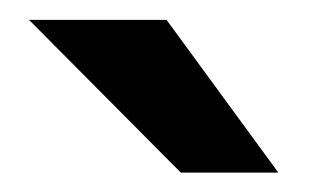

<svg xmlns="http://www.w3.org/2000/svg" viewBox="-20 -787 327 197"><path d="M165.5 -609.9 9.8 -766.6H150.9L265.6 -609.9Z"/></svg>

Font: Acari Sans Neue Black
Style: Regular
Weight: 900
Designer: Alfredo Marco Pradil
Foundry: Alfredo Marco Pradil
Version: Version 1.045;June 16, 2019;FontCreator 11.5.0.2425 64-bit; 